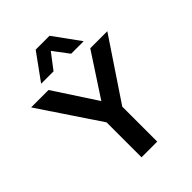

<svg xmlns="http://www.w3.org/2000/svg" viewBox="-271 -1067 1194 1194"><g transform="rotate(-45 326.0 -469.5)"><path d="M257 0V-366L282 -270L-9 -705H144L327 -425H328L511 -705H661L370 -270L395 -366V0ZM139 -765 265 -939H387L513 -765H403L326 -867L248 -765Z"/></g></svg>

Font: Nunito Sans 7pt
Style: Bold
Weight: 700
Designer: Vernon Adams
Foundry: Vernon Adams
Version: Version 3.101;gftools[0.9.27]